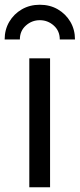

<svg xmlns="http://www.w3.org/2000/svg" viewBox="-47 -793 338 813"><path d="M77.1 0V-545.9H165V0ZM121.6 -772.9Q164.6 -772.9 198 -753.4Q231.4 -733.9 251 -700.7Q270.5 -667.5 270.5 -626H206.1Q206.1 -662.1 180.7 -684.8Q155.3 -707.5 121.6 -707.5Q87.9 -707.5 62.5 -684.8Q37.1 -662.1 37.1 -626H-27.3Q-27.3 -667.5 -7.8 -700.7Q11.7 -733.9 45.4 -753.4Q79.1 -772.9 121.6 -772.9Z"/></svg>

Font: Atlassian Sans
Style: Regular
Weight: 400
Designer: Rasmus Andersson
Foundry: Modifications by Atlassian Pty Ltd, manufactured by rsms
Version: Version 4.001;git-9221beed3